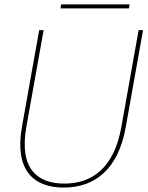

<svg xmlns="http://www.w3.org/2000/svg" viewBox="-20 -840 669 867"><path d="M79 -267C45 -73 130 7 268 7C406 7 514 -73 548 -267L626 -704H606L528 -267C495 -79 393 -11 271 -11C147 -11 66 -79 99 -267L177 -704H157ZM253 -802H562L565 -820H256Z"/></svg>

Font: Poppins Devanagari Thin
Style: Italic
Weight: 100
Italic angle: -10°
Designer: Ninad Kale (Devanagari), Jonny Pinhorn (Latin)
Foundry: Indian Type Foundry
Version: 4.005